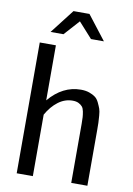

<svg xmlns="http://www.w3.org/2000/svg" viewBox="-104 -1048 773 1113"><g transform="rotate(10 282.5 -491.5)"><path d="M440 -841H364L283 -931L202 -841H126L236 -983H330ZM396 -347Q396 -372 395 -387Q394 -402 390.5 -420Q387 -438 379 -447.5Q371 -457 357 -464Q343 -471 322 -471Q276 -471 237 -441.5Q198 -412 170 -362V0H75V-770H170V-446Q251 -542 358 -542Q386 -542 407.5 -534.5Q429 -527 443 -516.5Q457 -506 466.5 -486Q476 -466 481 -452Q486 -438 488 -411Q490 -384 490.5 -370.5Q491 -357 491 -329V0H396Z"/></g></svg>

Font: AbakuTLSymSans
Style: Regular
Weight: 400
Version: Version 2007.05.04